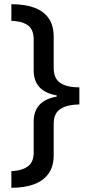

<svg xmlns="http://www.w3.org/2000/svg" viewBox="-20 -734 423 912"><path d="M34 79Q83 77 111.5 57Q140 37 140 -11V-156Q140 -256 249 -275V-281Q140 -300 140 -400V-546Q140 -594 112 -614Q84 -634 34 -635V-714Q100 -714 144.5 -697Q189 -680 212 -646Q235 -612 235 -559V-412Q235 -361 266.5 -340Q298 -319 357 -319V-238Q298 -237 266.5 -216Q235 -195 235 -146V4Q235 56 211 90Q187 124 142.5 141Q98 158 34 158Z"/></svg>

Font: Noto Sans New Tai Lue Medium
Style: Regular
Weight: 500
Version: Version 2.003